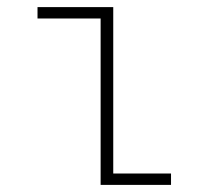

<svg xmlns="http://www.w3.org/2000/svg" viewBox="-20 -520 610 540"><path d="M298.5 -32H461V0H263V-468H85.5V-500H298.5Z"/></svg>

Font: League Mono Narrow Thin
Style: Regular
Weight: 100
Width: 3
Designer: Tyler Finck
Foundry: The League of Moveable Type / Tyler Finck
Version: Version 2.210